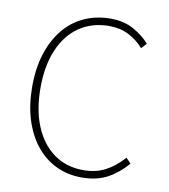

<svg xmlns="http://www.w3.org/2000/svg" viewBox="-84 -810 787 894"><g transform="rotate(10 309.5 -363.0)"><path d="M362 13Q295 13 240 -13.5Q185 -40 145 -90Q105 -140 83.5 -209.5Q62 -279 62 -365Q62 -451 84 -520Q106 -589 146 -638Q186 -687 242.5 -713Q299 -739 368 -739Q431 -739 478 -712.5Q525 -686 553 -653L530 -628Q501 -662 460 -683Q419 -704 368 -704Q285 -704 225 -662.5Q165 -621 133 -545Q101 -469 101 -365Q101 -261 133 -184Q165 -107 224 -64.5Q283 -22 364 -22Q421 -22 466 -45Q511 -68 552 -114L575 -90Q534 -42 483.5 -14.5Q433 13 362 13Z"/></g></svg>

Font: Noto Sans SC Thin Thin
Style: Regular
Weight: 250
Version: Version 2.004-H2;hotconv 1.0.118;makeotfexe 2.5.65603